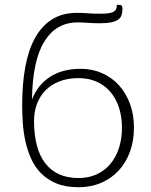

<svg xmlns="http://www.w3.org/2000/svg" viewBox="-20 -758 618 784"><path d="M310 -477Q357 -477 397 -459.2Q437 -441.5 465.8 -409.8Q494.5 -378 510.8 -333.8Q527 -289.5 527 -236.5Q527 -183.5 510.8 -138.8Q494.5 -94 464.8 -61.8Q435 -29.5 393.2 -11.5Q351.5 6.5 300.5 6.5Q248 6.5 210.5 -9Q173 -24.5 147.5 -50.5Q122 -76.5 106.8 -110.8Q91.5 -145 83.5 -182.2Q75.5 -219.5 73 -257.2Q70.5 -295 70.5 -328.5Q70.5 -414.5 83.2 -484.2Q96 -554 123.2 -603.2Q150.5 -652.5 192.8 -679Q235 -705.5 294 -705.5Q316 -705.5 338.8 -703.8Q361.5 -702 388.5 -702Q409.5 -702 422.8 -703.8Q436 -705.5 443.5 -709.8Q451 -714 454 -720.8Q457 -727.5 457 -738H469Q476 -738 478 -733.2Q480 -728.5 480 -720.5Q480 -706.5 476.2 -695.8Q472.5 -685 462.2 -677.8Q452 -670.5 433.8 -666.8Q415.5 -663 387 -663Q362 -663 339.5 -664.8Q317 -666.5 296.5 -666.5Q209.5 -666.5 161.2 -588.8Q113 -511 110.5 -351.5Q133.5 -411 184 -444Q234.5 -477 310 -477ZM300.5 -31Q342 -31 375 -46.2Q408 -61.5 430.8 -88.8Q453.5 -116 465.8 -153.8Q478 -191.5 478 -236.5Q478 -281.5 465.8 -318.8Q453.5 -356 430.8 -382.8Q408 -409.5 375 -424.2Q342 -439 300.5 -439Q256 -439 222 -425.5Q188 -412 165.2 -388.5Q142.5 -365 130.8 -333.2Q119 -301.5 119 -264.5Q119 -150 165.5 -90.5Q212 -31 300.5 -31Z"/></svg>

Font: Lato Light
Style: Regular
Weight: 300
Designer: Lukasz Dziedzic
Foundry: tyPoland Lukasz Dziedzic
Version: Version 2.007; 2014-02-27